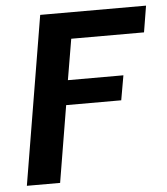

<svg xmlns="http://www.w3.org/2000/svg" viewBox="-49 -694 640 738"><g transform="rotate(-5 271.0 -325.0)"><path d="M25 0 133.3 -650H541.7L525 -548.3H244.2L217.5 -390.8H431.7L415 -295.8H202.5L153.3 0Z"/></g></svg>

Font: Familjen Grotesk SemiBold
Style: Italic
Weight: 600
Italic angle: -9.46201°
Designer: Anders Wikstroem, Jonas Baeckman, Matilda Gysing, Kristian Moeller
Foundry: Familjen STHLM AB
Version: Version 2.002